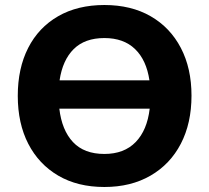

<svg xmlns="http://www.w3.org/2000/svg" viewBox="-20 -736 835 767"><path d="M51 -353Q51 -463 92.5 -544.5Q134 -626 212 -671Q290 -716 397 -716Q504 -716 582 -671Q660 -626 702.5 -544.5Q745 -463 745 -354Q745 -244 702.5 -162Q660 -80 581.5 -34.5Q503 11 397 11Q290 11 212.5 -34.5Q135 -80 93 -161.5Q51 -243 51 -353ZM397 -584Q319 -584 274.5 -540Q230 -496 218 -415H577Q565 -496 519.5 -540Q474 -584 397 -584ZM397 -121Q476 -121 522 -168.5Q568 -216 578 -302H217Q227 -216 271.5 -168.5Q316 -121 397 -121Z"/></svg>

Font: Mulish ExtraBold
Style: Regular
Weight: 800
Designer: Vernon Adams
Foundry: Vernon Adams
Version: Version 3.603; ttfautohint (v1.8.3)